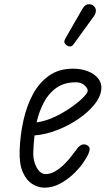

<svg xmlns="http://www.w3.org/2000/svg" viewBox="-20 -859 510 889"><path d="M186 10Q158 10 130.5 -6.5Q103 -23 85.8 -61.2Q68.5 -99.5 71 -164.5Q73.5 -232.5 88 -299.2Q102.5 -366 131.5 -420.8Q160.5 -475.5 206.5 -508.2Q252.5 -541 317.5 -541Q356 -541 386.8 -529Q417.5 -517 434.8 -495.5Q452 -474 449 -444.5Q445.5 -410 416.5 -374.2Q387.5 -338.5 342.2 -307.8Q297 -277 244.2 -256.5Q191.5 -236 140 -232Q137.5 -211.5 136 -191Q134.5 -170.5 134 -151Q133.5 -127 140.8 -104.5Q148 -82 161 -67.5Q174 -53 191 -53Q214 -53 236.2 -66.2Q258.5 -79.5 278 -99Q297.5 -118.5 312.5 -138Q327.5 -157.5 336.5 -170Q349.5 -187.5 362.8 -190Q376 -192.5 387 -184Q394 -179.5 395 -171Q396 -162.5 390 -148.2Q384 -134 369.5 -112Q355 -88.5 326.8 -60Q298.5 -31.5 262 -10.8Q225.5 10 186 10ZM149.5 -292.5Q187 -297 227.8 -315.5Q268.5 -334 304 -358.2Q339.5 -382.5 362 -404.5Q384.5 -426.5 386 -437.5Q387 -450.5 371.2 -464.2Q355.5 -478 331.5 -478Q278 -478 241.8 -452.8Q205.5 -427.5 183.2 -385.2Q161 -343 149.5 -292.5ZM291 -647.5Q283 -652.5 279 -660Q275 -667.5 284 -683L361 -817Q373.5 -838.5 388.8 -839.2Q404 -840 413 -832.5Q424.5 -822 424 -809.2Q423.5 -796.5 415 -784.5L322.5 -656.5Q313.5 -644 305.8 -643.8Q298 -643.5 291 -647.5Z"/></svg>

Font: Edu NSW ACT Cursive
Style: Regular
Weight: 400
Designer: Tina and Corey Anderson, Eben Sorkin, Mirko Velimirovic
Foundry: Sorkin Type Co.
Version: Version 2.000